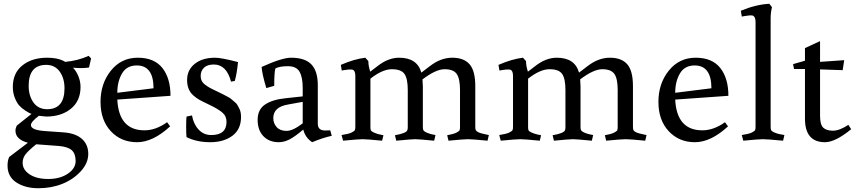

<svg xmlns="http://www.w3.org/2000/svg" viewBox="-20 -738 4539 1018"><path d="M48 -277Q48 -351 99 -391.5Q150 -432 230 -432Q282 -432 315 -416L326 -410Q393 -416 450 -442L463 -428L452 -380Q433 -377 411.5 -377Q390 -377 367 -379Q384 -362 395.5 -334Q407 -306 407 -277Q407 -203 356 -161.5Q305 -120 225 -120L186 -124Q144 -92 144 -75Q144 -48 220 -43L319 -36Q382 -31 415 -1Q448 29 448 78Q448 127 408 170.5Q368 214 310 237Q252 260 183 260Q114 260 67 229.5Q20 199 20 140Q20 112 29 94L128 19Q62 1 62 -45Q62 -58 69 -72L147 -134Q137 -137 116 -150.5Q95 -164 82 -178.5Q69 -193 58.5 -219.5Q48 -246 48 -277ZM100 125Q100 162 137 186.5Q174 211 236 211Q298 211 339.5 183Q381 155 381 116Q381 77 360.5 58.5Q340 40 292 36L172 27Q131 60 115.5 80Q100 100 100 125ZM132 -283Q132 -230 157.5 -194.5Q183 -159 230 -159Q322 -159 322 -270Q322 -323 296.5 -358.5Q271 -394 225 -394Q132 -394 132 -283Z M746 -47Q806 -47 866 -90L882 -68Q791 16 706.5 16Q622 16 567.5 -42.5Q513 -101 513 -198Q513 -295 568 -363.5Q623 -432 710.5 -432Q798 -432 841 -377.5Q884 -323 884 -230L602 -210Q610 -47 746 -47ZM705 -391Q652 -391 627 -348.5Q602 -306 602 -246L794 -270Q794 -391 705 -391Z M1100 -22Q1181 -22 1181 -92Q1181 -123 1158 -142Q1135 -161 1093 -181Q1051 -201 1036 -209.5Q1021 -218 1005 -232Q972 -261 972 -314Q972 -367 1012.5 -399.5Q1053 -432 1121 -432Q1153 -432 1242 -409Q1236 -348 1225 -309L1205 -305Q1181 -396 1114 -396Q1079 -396 1061.5 -379Q1044 -362 1044 -335.5Q1044 -309 1062 -293.5Q1080 -278 1105 -266Q1130 -254 1148 -245L1170 -234Q1200 -219 1206.5 -212.5Q1213 -206 1224 -197.5Q1235 -189 1238.5 -181.5Q1242 -174 1248 -164Q1258 -146 1258 -118Q1258 -52 1212 -18Q1166 16 1094.5 16Q1023 16 969 -11Q967 -25 967 -65.5Q967 -106 969 -120L998 -126Q1006 -80 1033 -51Q1060 -22 1100 -22Z M1585 -84V-198L1508 -184Q1429 -171 1429 -112Q1429 -84 1447 -64Q1465 -44 1499 -44Q1533 -44 1585 -84ZM1665 -286V-82Q1665 -46 1704 -46L1731 -47L1739 -18Q1690 -7 1635 16Q1598 -9 1588 -51Q1543 -13 1514.5 1.5Q1486 16 1458 16Q1407 16 1376.5 -16Q1346 -48 1346 -102.5Q1346 -157 1385 -183.5Q1424 -210 1493 -217L1585 -227V-272Q1585 -329 1568 -358Q1551 -387 1506.5 -387Q1462 -387 1440 -375Q1434 -354 1434 -283L1392 -271Q1370 -344 1367 -383Q1475 -432 1523 -432Q1597 -432 1631 -396.5Q1665 -361 1665 -286Z M2096 -432Q2192 -432 2214 -353L2260 -388Q2317 -432 2378 -432Q2439 -432 2469.5 -397.5Q2500 -363 2500 -281V-66Q2500 -53 2502.5 -48Q2505 -43 2514 -38Q2526 -31 2562 -24L2572 -22L2565 8Q2483 0 2461.5 0Q2440 0 2358 8L2351 -21Q2385 -27 2399.5 -34.5Q2414 -42 2416.5 -47Q2419 -52 2419 -64V-261Q2419 -321 2401.5 -346Q2384 -371 2337.5 -371Q2291 -371 2220 -317Q2222 -295 2222 -281V-66Q2222 -53 2224.5 -48Q2227 -43 2236 -38Q2254 -28 2289 -22L2282 8Q2200 0 2181.5 0Q2163 0 2081 8L2074 -21Q2131 -31 2139 -46Q2142 -51 2142 -64V-261Q2142 -321 2124.5 -346Q2107 -371 2057.5 -371Q2008 -371 1944 -321V-64Q1944 -51 1946.5 -46.5Q1949 -42 1959 -37Q1978 -27 2013 -21L2006 8Q1924 0 1902.5 0Q1881 0 1799 8L1791 -22Q1830 -28 1844.5 -35.5Q1859 -43 1861.5 -48Q1864 -53 1864 -66V-336Q1864 -366 1847 -369Q1830 -371 1803 -366L1792 -364L1787 -394Q1858 -425 1917 -432L1933 -414Q1933 -388 1943 -358L1981 -387Q2038 -432 2096 -432Z M2932 -432Q3028 -432 3050 -353L3096 -388Q3153 -432 3214 -432Q3275 -432 3305.5 -397.5Q3336 -363 3336 -281V-66Q3336 -53 3338.5 -48Q3341 -43 3350 -38Q3362 -31 3398 -24L3408 -22L3401 8Q3319 0 3297.5 0Q3276 0 3194 8L3187 -21Q3221 -27 3235.5 -34.5Q3250 -42 3252.5 -47Q3255 -52 3255 -64V-261Q3255 -321 3237.5 -346Q3220 -371 3173.5 -371Q3127 -371 3056 -317Q3058 -295 3058 -281V-66Q3058 -53 3060.5 -48Q3063 -43 3072 -38Q3090 -28 3125 -22L3118 8Q3036 0 3017.5 0Q2999 0 2917 8L2910 -21Q2967 -31 2975 -46Q2978 -51 2978 -64V-261Q2978 -321 2960.5 -346Q2943 -371 2893.5 -371Q2844 -371 2780 -321V-64Q2780 -51 2782.5 -46.5Q2785 -42 2795 -37Q2814 -27 2849 -21L2842 8Q2760 0 2738.5 0Q2717 0 2635 8L2627 -22Q2666 -28 2680.5 -35.5Q2695 -43 2697.5 -48Q2700 -53 2700 -66V-336Q2700 -366 2683 -369Q2666 -371 2639 -366L2628 -364L2623 -394Q2694 -425 2753 -432L2769 -414Q2769 -388 2779 -358L2817 -387Q2874 -432 2932 -432Z M3704 -47Q3764 -47 3824 -90L3840 -68Q3749 16 3664.5 16Q3580 16 3525.5 -42.5Q3471 -101 3471 -198Q3471 -295 3526 -363.5Q3581 -432 3668.5 -432Q3756 -432 3799 -377.5Q3842 -323 3842 -230L3560 -210Q3568 -47 3704 -47ZM3663 -391Q3610 -391 3585 -348.5Q3560 -306 3560 -246L3752 -270Q3752 -391 3663 -391Z M4066 -66Q4066 -53 4068.5 -48Q4071 -43 4081 -38Q4100 -28 4129 -24L4139 -22L4132 8Q4047 0 4025 0Q4003 0 3921 8L3913 -22Q3952 -28 3966.5 -35.5Q3981 -43 3983.5 -48Q3986 -53 3986 -66V-622Q3986 -651 3969 -656Q3955 -658 3923 -652L3913 -650L3908 -681Q3987 -714 4059 -718L4073 -700Q4066 -670 4066 -642Q4066 -614 4066 -603Z M4328 -124Q4328 -77 4345 -61Q4362 -45 4396.5 -45Q4431 -45 4478 -76L4493 -53Q4409 16 4354 16Q4248 16 4248 -109V-372H4190L4185 -398L4248 -416V-483L4328 -520V-410L4456 -419L4448 -366L4328 -370Z"/></svg>

Font: Buenard
Style: Regular
Weight: 400
Designer: Gustavo Ibarra
Foundry: FontFuror
Version: Version 1.001 2011